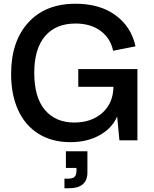

<svg xmlns="http://www.w3.org/2000/svg" viewBox="-20 -758 830 1037"><path d="M359.9 9.8Q260.3 9.8 187.7 -35.6Q115.2 -81.1 77.6 -164.1Q40 -247.1 40 -358.9Q40 -533.7 132.3 -635.7Q224.6 -737.8 388.2 -737.8Q519.5 -737.8 604.2 -675.5Q689 -613.3 711.9 -507.8L590.8 -483.9Q577.1 -551.3 523.4 -591.1Q469.7 -630.9 388.2 -630.9Q280.8 -630.9 222.9 -562.3Q165 -493.7 165 -365.2Q165 -231.9 222.7 -164.1Q280.3 -96.2 380.9 -96.2Q474.1 -96.2 532.7 -148.4Q591.3 -200.7 592.8 -289.1H402.8V-384.8H722.2V0H625L612.8 -128.9Q585.9 -65.9 518.6 -28.1Q451.2 9.8 359.9 9.8ZM328.1 258.8V207H347.2Q373 207 383.1 196.8Q393.1 186.5 393.1 162.1V148.9H335.9V59.1H452.1V173.8Q452.1 258.8 351.1 258.8Z"/></svg>

Font: BDO Grotesk Medium
Style: Regular
Weight: 500
Designer: Deni Anggara
Foundry: Lokal Container
Version: Version 2.000